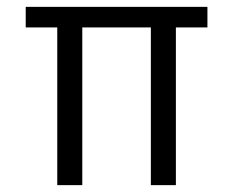

<svg xmlns="http://www.w3.org/2000/svg" viewBox="-20 -540 680 560"><path d="M420 -460H220V0H147V-460H55V-520H585V-460H493V0H420Z"/></svg>

Font: M PLUS 1p
Style: Regular
Weight: 400
Version: Version 1.062